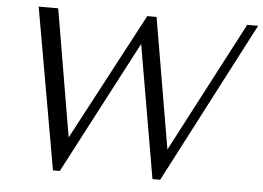

<svg xmlns="http://www.w3.org/2000/svg" viewBox="-51 -766 1153 842"><g transform="rotate(5 526.0 -345.0)"><path d="M86 -700H172L267 -140L564 -700H605L703 -125L1004 -700H1052L683 10H649L548 -576L241 10H211Z"/></g></svg>

Font: Fahkwang Light
Style: Italic
Weight: 300
Italic angle: -10°
Version: Version 1.000; ttfautohint (v1.6)